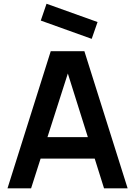

<svg xmlns="http://www.w3.org/2000/svg" viewBox="-20 -1030 739 1050"><path d="M481.5 -817.5 203 -917.5 234.5 -1009.5 513.5 -909.5ZM498 -162.5H202L150 0H21L257.5 -750H441.5L678 0H549ZM460.5 -280 351 -628 239.5 -280Z"/></svg>

Font: Russisch Sans
Style: Bold
Weight: 700
Designer: Michael Sharanda (font) & Cristiano Sobral (main changes)
Foundry: Michael Sharanda
Version: Version 2.00;September 8, 2020;FontCreator 13.0.0.2681 64-bi